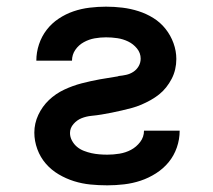

<svg xmlns="http://www.w3.org/2000/svg" viewBox="-20 -548 640 576"><path d="M302 8Q276 8 251 5.5Q226 3 202 -4.5Q178 -12 156 -25Q134 -38 117.5 -57Q101 -76 92 -100.5Q83 -125 83 -150Q83 -178 95 -203.5Q107 -229 127 -248Q147 -267 172.5 -279Q198 -291 225 -298Q252 -305 279.5 -310Q307 -315 334 -319L336 -320Q347 -321 358.5 -323.5Q370 -326 380 -332.5Q390 -339 396 -349.5Q402 -360 402 -372Q402 -389 391 -402.5Q380 -416 364.5 -423.5Q349 -431 332 -433.5Q315 -436 298 -436Q281 -436 264 -433Q247 -430 231.5 -421.5Q216 -413 206 -398.5Q196 -384 196 -366H89Q89 -391 97 -415Q105 -439 120 -458.5Q135 -478 156 -492Q177 -506 200.5 -514Q224 -522 249 -525Q274 -528 298 -528Q323 -528 347.5 -525Q372 -522 395.5 -514.5Q419 -507 440 -494Q461 -481 476.5 -461.5Q492 -442 500.5 -418.5Q509 -395 509 -371Q509 -355 505.5 -340Q502 -325 495 -311.5Q488 -298 478.5 -286Q469 -274 457 -264.5Q445 -255 431.5 -247.5Q418 -240 404 -234Q390 -228 375 -224Q360 -220 345 -216.5Q330 -213 315 -210Q300 -207 285 -204.5Q270 -202 254.5 -200.5Q239 -199 225 -193.5Q211 -188 200.5 -176Q190 -164 190 -149Q190 -137 196 -126Q202 -115 211 -107.5Q220 -100 231.5 -95.5Q243 -91 254.5 -88.5Q266 -86 278 -85Q290 -84 302 -84Q320 -84 338.5 -87Q357 -90 373 -98.5Q389 -107 400.5 -122Q412 -137 412 -156H519Q519 -130 510.5 -105.5Q502 -81 486 -61.5Q470 -42 448 -28Q426 -14 402 -6Q378 2 352.5 5Q327 8 302 8Z"/></svg>

Font: Zed Mono Semibold Extended
Style: Regular
Weight: 600
Width: 7
Monospace: yes
Designer: Belleve Invis
Foundry: Belleve Invis
Version: Version 1.0.0; ttfautohint (v1.8.4)